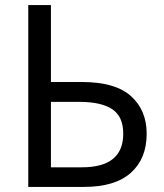

<svg xmlns="http://www.w3.org/2000/svg" viewBox="-20 -734 644 754"><path d="M91 -714H180V-412H301Q433 -412 494.5 -356.5Q556 -301 556 -209Q556 -111 494 -55.5Q432 0 310 0H91ZM302 -77Q464 -77 464 -209Q464 -276 421 -305Q378 -334 290 -334H180V-77Z"/></svg>

Font: Noto Sans Display
Style: Regular
Weight: 400
Designer: Monotype Design team
Foundry: Monotype Imaging Inc.
Version: Version 1.000